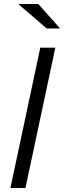

<svg xmlns="http://www.w3.org/2000/svg" viewBox="-20 -938 320 958"><path d="M32 0ZM32 0 181 -700H256L107 0ZM171 -918 280 -796H213L71 -918Z"/></svg>

Font: Red Hat Text
Style: Italic
Weight: 400
Italic angle: -12°
Designer: Pentagram / MCKL
Foundry: Pentagram / MCKL
Version: Version 1.005; Red Hat Text Italic